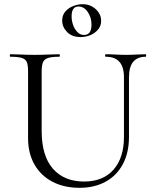

<svg xmlns="http://www.w3.org/2000/svg" viewBox="-20 -884 738 917"><path d="M572 -515Q572 -564 550.5 -588.5Q529 -613 485 -613Q482 -613 482 -619Q482 -625 485 -625Q508 -625 532 -623.5Q556 -622 585 -622Q608 -622 632 -623.5Q656 -625 676 -625Q678 -625 678 -619Q678 -613 676 -613Q636 -613 616 -588.5Q596 -564 596 -515V-231Q596 -154 566.5 -99.5Q537 -45 484 -16Q431 13 360 13Q286 13 230.5 -16Q175 -45 144.5 -98.5Q114 -152 114 -224V-544Q114 -573 108 -587.5Q102 -602 83.5 -607.5Q65 -613 29 -613Q27 -613 27 -619Q27 -625 29 -625Q53 -625 82.5 -623.5Q112 -622 146 -622Q181 -622 211 -623.5Q241 -625 263 -625Q266 -625 266 -619Q266 -613 263 -613Q227 -613 209 -607Q191 -601 185 -586Q179 -571 179 -542V-259Q179 -140 232.5 -78.5Q286 -17 382 -17Q472 -17 522 -73.5Q572 -130 572 -230ZM365 -707Q324 -707 300.5 -731Q277 -755 277 -786Q277 -812 292.5 -829.5Q308 -847 330.5 -855.5Q353 -864 375 -864Q411 -864 437 -840.5Q463 -817 463 -784Q463 -760 448 -742.5Q433 -725 411 -716Q389 -707 365 -707ZM381 -717Q417 -717 417 -766Q417 -801 399 -827Q381 -853 355 -853Q322 -853 322 -806Q322 -785 329 -765Q336 -745 349.5 -731Q363 -717 381 -717Z"/></svg>

Font: Cormorant Light
Style: Regular
Weight: 400
Version: Version 4.000